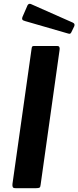

<svg xmlns="http://www.w3.org/2000/svg" viewBox="-20 -982 409 1002"><path d="M279 -742Q294 -742 291 -722L192 -18Q191 -6 186.5 -3Q182 0 169 0H61Q49 0 46.5 -6Q44 -12 45 -22L145 -729Q146 -737 148.5 -739.5Q151 -742 158 -742ZM124 -955Q127 -960 131.5 -961.5Q136 -963 141 -961L360 -864Q366 -861 368 -857Q370 -853 368 -846L352 -813Q349 -807 345 -806Q341 -805 332 -808L111 -872Q99 -875 96.5 -880Q94 -885 97 -893Z"/></svg>

Font: Libre Franklin Thin SemiBold
Style: Italic
Weight: 600
Italic angle: -8°
Version: Version 3.000